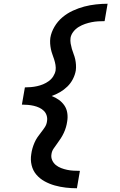

<svg xmlns="http://www.w3.org/2000/svg" viewBox="-20 -853 640 1026"><path d="M391 153Q361 153 331 149.5Q301 146 272.5 138Q244 130 218.5 116Q193 102 174.5 80.5Q156 59 149 30Q142 1 147 -29Q149 -45 153.5 -60.5Q158 -76 164.5 -91Q171 -106 180.5 -120Q190 -134 200.5 -147Q211 -160 220 -174Q229 -188 231 -204Q234 -220 229.5 -235Q225 -250 214.5 -260.5Q204 -271 190 -277.5Q176 -284 161 -287.5Q146 -291 129.5 -292.5Q113 -294 97 -294L113 -386Q129 -386 145.5 -387.5Q162 -389 178 -392.5Q194 -396 210 -402.5Q226 -409 240.5 -419.5Q255 -430 264.5 -445Q274 -460 277 -476Q279 -491 276.5 -506Q274 -521 269.5 -535Q265 -549 260 -562.5Q255 -576 252 -590.5Q249 -605 248 -620Q247 -635 249 -651Q254 -681 271 -710Q288 -739 313.5 -760.5Q339 -782 369.5 -796Q400 -810 430.5 -818Q461 -826 493 -829.5Q525 -833 555 -833L539 -740Q522 -740 504.5 -739Q487 -738 469.5 -734.5Q452 -731 434.5 -725Q417 -719 400.5 -709Q384 -699 372 -683.5Q360 -668 357 -651Q355 -635 357.5 -620.5Q360 -606 364 -592Q368 -578 373.5 -564Q379 -550 382 -536Q385 -522 386 -506.5Q387 -491 385 -476Q381 -453 369.5 -430.5Q358 -408 340 -390.5Q322 -373 300.5 -360.5Q279 -348 256 -340Q277 -332 294.5 -319.5Q312 -307 324 -289.5Q336 -272 339.5 -249.5Q343 -227 339 -204Q337 -189 332.5 -173.5Q328 -158 321 -143Q314 -128 305 -114Q296 -100 286 -86.5Q276 -73 266.5 -59Q257 -45 255 -29Q252 -12 259 3.5Q266 19 278.5 29Q291 39 306.5 45Q322 51 338.5 54.5Q355 58 372.5 59Q390 60 407 60Z"/></svg>

Font: Iosevka Aile Semibold
Style: Italic
Weight: 600
Italic angle: -9°
Designer: Belleve Invis
Foundry: Belleve Invis
Version: Version 31.1.0; ttfautohint (v1.8.4)